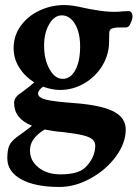

<svg xmlns="http://www.w3.org/2000/svg" viewBox="-20 -453 546 762"><path d="M506 -387Q506 -380 502 -369.5Q498 -359 493 -351Q487 -344 480 -344H453Q428 -344 418 -336Q414 -331 413.5 -322.5Q413 -314 413 -289Q413 -237 386.5 -193Q360 -149 315 -122.5Q270 -96 218 -96Q187 -96 151 -109Q142 -103 136.5 -95.5Q131 -88 131 -82Q131 -66 161 -58Q191 -50 273 -44Q381 -36 430 -11Q479 14 479 61Q479 115 440 168Q401 221 339.5 255Q278 289 216 289Q119 289 64 258.5Q9 228 9 175Q9 143 16.5 125.5Q24 108 48 90Q64 79 82 65.5Q100 52 107 46Q36 18 36 -45Q36 -67 63 -84Q106 -116 116 -126Q79 -149 56.5 -184.5Q34 -220 34 -262Q34 -311 62 -350Q90 -389 136.5 -411Q183 -433 236 -433Q266 -433 312 -422Q340 -416 355 -414Q397 -406 435 -406Q448 -406 468 -408L490 -409Q497 -409 501.5 -403Q506 -397 506 -387ZM298 -269Q298 -324 277.5 -358Q257 -392 225 -392Q196 -392 175.5 -357.5Q155 -323 155 -272Q155 -217 176.5 -178.5Q198 -140 229 -140Q260 -140 279 -175Q298 -210 298 -269ZM228 71Q198 69 157 61Q128 79 113.5 99Q99 119 99 144Q99 185 133 212Q167 239 220 239Q290 239 318 212Q337 194 347.5 171.5Q358 149 358 126Q358 110 346.5 100Q335 90 307.5 83.5Q280 77 228 71Z"/></svg>

Font: EB Garamond
Style: Bold
Weight: 700
Designer: Georg Duffner and Octavio Pardo
Foundry: Georg Duffner
Version: Version 1.000; ttfautohint (v1.6)